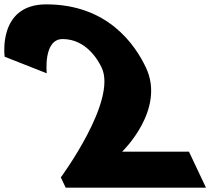

<svg xmlns="http://www.w3.org/2000/svg" viewBox="-246 -860 1019 880"><path d="M41.1 -681C151.1 -681 205.8 -580 220 -550C291.9 -398 32.8 -47 32.8 -47L55 0H698L620 -165H314C314 -165 514.2 -357 423 -550C373.8 -654 248.9 -840 -34.1 -840C-258.1 -840 -224.6 -600 -224.6 -600L-31.7 -524C-31.7 -524 -48.9 -681 41.1 -681Z"/></svg>

Font: Hussar
Style: BdOpOblFive
Weight: 700
Foundry: Cannot Into Space Fonts
Version: Version 2.00